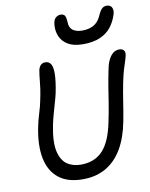

<svg xmlns="http://www.w3.org/2000/svg" viewBox="-104 -1057 893 1145"><g transform="rotate(-10 342.0 -484.5)"><path d="M304 13Q212 13 158 -30.5Q104 -74 88.5 -152.5Q73 -231 94 -337Q102 -378 115 -419.5Q128 -461 133 -488Q143 -534 147 -563Q151 -592 152.5 -610.5Q154 -629 156 -643Q158 -657 161 -675Q166 -694 176.5 -703.5Q187 -713 204 -713Q225 -713 236.5 -695Q248 -677 247.5 -635.5Q247 -594 233 -523Q227 -496 217.5 -464Q208 -432 199 -399Q190 -366 184 -337Q164 -238 176.5 -181Q189 -124 223.5 -99.5Q258 -75 308 -75Q391 -75 440.5 -128Q490 -181 513 -297Q526 -359 533.5 -407Q541 -455 548.5 -502Q556 -549 568 -607Q577 -656 598.5 -684Q620 -712 651 -712Q668 -712 677.5 -702Q687 -692 683 -671Q679 -653 673 -635Q667 -617 658.5 -589.5Q650 -562 640 -513Q629 -458 620.5 -401.5Q612 -345 601 -287Q583 -191 544 -124Q505 -57 445 -22Q385 13 304 13ZM446 -780Q389 -780 355 -800Q321 -820 307 -852.5Q293 -885 296 -921Q298 -952 311.5 -964.5Q325 -977 342 -977Q360 -977 367.5 -966Q375 -955 376 -924Q377 -891 398 -876Q419 -861 455 -861Q493 -861 521.5 -876Q550 -891 566 -925Q581 -959 593 -970.5Q605 -982 622 -982Q645 -982 653.5 -964.5Q662 -947 654 -923Q641 -881 615.5 -848.5Q590 -816 548 -798Q506 -780 446 -780Z"/></g></svg>

Font: Shantell Sans
Style: Italic
Weight: 400
Italic angle: -11°
Designer: Stephen Nixon, Anya Danilova, Shantell Martin
Foundry: Arrow Type
Version: Version 1.011;[c5ecc13dd]